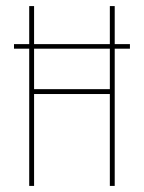

<svg xmlns="http://www.w3.org/2000/svg" viewBox="-20 -611 473 631"><path d="M76 0V-451H26V-466H76V-591H92V-466H341V-591H357V-466H407V-451H357V0H341V-302H92V0ZM92 -318H341V-451H92Z"/></svg>

Font: Alumni Sans Pinstripe
Style: Regular
Weight: 400
Designer: Robert E. Leuschke
Foundry: Robert E. Leuschke
Version: Version 1.010; ttfautohint (v1.8.4.7-5d5b)